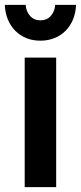

<svg xmlns="http://www.w3.org/2000/svg" viewBox="-21 -773 334 793"><path d="M85 -753Q87 -725 103.5 -707Q120 -689 146 -689Q172 -689 188.5 -707Q205 -725 207 -753H293Q292 -720 280.5 -692.5Q269 -665 249.5 -645.5Q230 -626 203.5 -615.5Q177 -605 146 -605Q114 -605 88 -615.5Q62 -626 42.5 -645.5Q23 -665 11.5 -692.5Q0 -720 -1 -753ZM211 -535V0H81V-535Z"/></svg>

Font: QuotatisMedium
Style: Regular
Weight: 500
Designer: Julieta Ulanovsky
Foundry: Quotatis-Medium
Version: Version 4.000;PS 004.000;hotconv 1.0.88;makeotf.lib2.5.64775